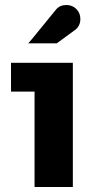

<svg xmlns="http://www.w3.org/2000/svg" viewBox="-20 -747 341 767"><path d="M245 -727Q269 -727 285 -711Q301 -695 301 -671Q301 -645 282 -629Q277 -626 207 -574H93Q94 -574 148.5 -641Q203 -708 204 -709Q219 -727 245 -727ZM118 0V-381H24V-496H271V0Z"/></svg>

Font: Atkinson Hyperlegible Pro
Style: Bold
Weight: 700
Designer: Elliott Scott, Megan Eiswerth, Linus Boman, Theodore Petrosky, Jacob Perez
Foundry: Braille Institute
Version: Version 1.5.1